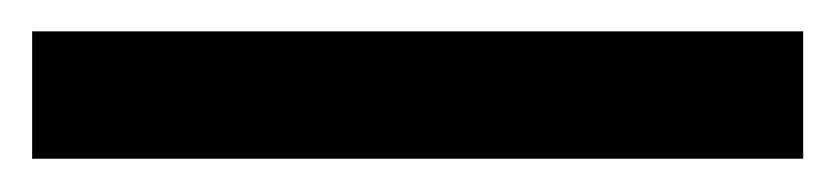

<svg xmlns="http://www.w3.org/2000/svg" viewBox="-23 -859 522 120"><path d="M479 -759.8H-2.9V-839.4H479Z"/></svg>

Font: Open Sans SemiCondensed SemiBold
Style: Regular
Weight: 600
Width: 4
Designer: Monotype Design Team
Foundry: Monotype Imaging Inc.
Version: Version 3.000